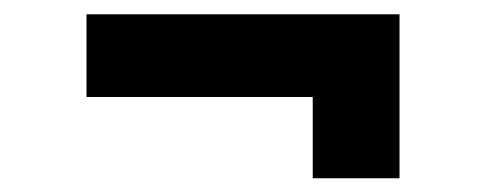

<svg xmlns="http://www.w3.org/2000/svg" viewBox="-20 -402 700 271"><path d="M421.4 -150.4V-265.1H102.1V-381.8H543.9V-150.4Z"/></svg>

Font: Inter 28pt
Style: Bold
Weight: 700
Designer: Rasmus Andersson
Foundry: rsms
Version: Version 4.001;git-66647c0bb